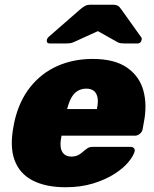

<svg xmlns="http://www.w3.org/2000/svg" viewBox="-20 -778 647 808"><path d="M256 10Q173 10 117.5 -18.5Q62 -47 41 -105Q20 -163 38 -252Q39 -256 40 -262.5Q41 -269 42 -272Q62 -355 108 -412.5Q154 -470 221 -500Q288 -530 370 -530Q462 -530 514.5 -493.5Q567 -457 583.5 -396.5Q600 -336 585 -261L580 -233Q578 -223 568.5 -215Q559 -207 548 -207H239Q239 -207 238.5 -205Q238 -203 238 -201Q233 -177 235.5 -158.5Q238 -140 249.5 -129.5Q261 -119 281 -119Q294 -119 304 -123Q314 -127 322 -133.5Q330 -140 337 -146Q348 -155 354.5 -157.5Q361 -160 372 -160H529Q539 -160 544 -154Q549 -148 546 -139Q541 -121 520 -95.5Q499 -70 461.5 -46Q424 -22 372 -6Q320 10 256 10ZM263 -319H388V-321Q394 -348 390.5 -367Q387 -386 375 -395.5Q363 -405 343 -405Q323 -405 307 -395.5Q291 -386 280.5 -367Q270 -348 263 -321ZM190 -595Q175 -595 177 -610Q179 -618 185 -623L318 -739Q331 -750 339.5 -754Q348 -758 358 -758H458Q468 -758 475.5 -754Q483 -750 490 -739L573 -623Q578 -618 576 -610Q573 -595 558 -595H507Q497 -595 488.5 -596Q480 -597 472 -602L392 -647L293 -602Q283 -597 274 -596Q265 -595 256 -595Z"/></svg>

Font: Rubik ExtraBold
Style: Italic
Weight: 800
Italic angle: -12°
Designer: Hubert and Fischer
Foundry: Hubert and Fischer
Version: Version 2.300;gftools[0.9.30]